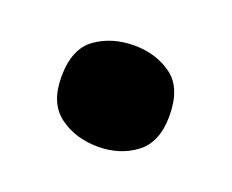

<svg xmlns="http://www.w3.org/2000/svg" viewBox="-47 -233 379 314"><g transform="rotate(20 142.5 -76.0)"><path d="M48 -75Q48 -124 76 -144Q104 -164 143 -164Q181 -164 208.5 -144Q236 -124 236 -75Q236 -29 208.5 -8.5Q181 12 143 12Q104 12 76 -8.5Q48 -29 48 -75Z"/></g></svg>

Font: Noto Sans Georgian ExtraBold
Style: Regular
Weight: 800
Designer: Monotype Design Team, Akaki Razmadze
Foundry: Google LLC
Version: Version 2.005; ttfautohint (v1.8.4.7-5d5b)